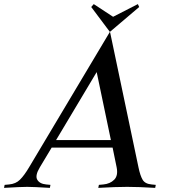

<svg xmlns="http://www.w3.org/2000/svg" viewBox="-44 -911 822 931"><path d="M432.6 0 435.5 -14.6 457 -16.6Q489.7 -19.5 509.8 -39.6Q529.8 -59.6 521.5 -100.1L502 -195.3H206.5L149.4 -100.1Q125 -59.6 136.7 -39.6Q148.4 -19.5 180.2 -16.6L200.7 -14.6L197.8 0Q116.7 -4.9 87.9 -4.9Q58.1 -4.9 -24.4 0L-21.5 -14.6L0 -16.6Q32.7 -19.5 52.7 -39.6Q73.2 -59.6 97.2 -100.1L489.3 -757.3L627.4 -100.1Q635.7 -59.6 647.5 -39.6Q659.2 -19.5 690.9 -16.6L711.4 -14.6L708.5 0Q627.4 -4.9 572.8 -4.9Q517.6 -4.9 432.6 0ZM493.7 -231.9 424.8 -561.5 228 -231.9ZM488.8 -756.3 398.4 -877 410.6 -891.1 504.4 -829.6 624.5 -891.1 630.9 -877Z"/></svg>

Font: Flanker
Style: Italic
Weight: 400
Italic angle: -12°
Designer: Flanker
Version: Version 2.027